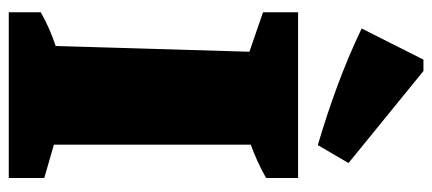

<svg xmlns="http://www.w3.org/2000/svg" viewBox="-294 -692 986 438"><g transform="rotate(90 199.0 -473.0)"><path d="M8 0V-73Q45 -94 85 -107L98 -549L8 -580V-660H386V-587Q351 -567 310 -552V-103L386 -81V0ZM311 -705Q243 -725 176.5 -749.5Q110 -774 45 -805L116 -946H142L352 -775Z"/></g></svg>

Font: Piazzolla Black
Style: Regular
Weight: 900
Designer: Juan Pablo del Peral
Foundry: Huerta Tipografica
Version: Version 1.330